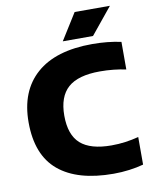

<svg xmlns="http://www.w3.org/2000/svg" viewBox="-101 -1025 885 1110"><g transform="rotate(-10 341.0 -470.0)"><path d="M475.5 10Q264 10 153 -82.8Q42 -175.5 42 -368Q42 -551 154.8 -650.5Q267.5 -750 482.5 -750Q572.5 -750 651.5 -733V-571Q616 -578.5 578 -582.5Q540 -586.5 499 -586.5Q370.5 -586.5 311.2 -533.8Q252 -481 252 -370Q252 -257 310.2 -205.2Q368.5 -153.5 491.5 -153.5Q533.5 -153.5 573.5 -159Q613.5 -164.5 651.5 -174.5V-12.5Q613.5 -2 567.8 4Q522 10 475.5 10ZM318 -795 415 -950H622L495.5 -795Z"/></g></svg>

Font: Encode Sans SmExp XBd
Style: Regular
Weight: 800
Width: 6
Designer: Multiple Designers
Foundry: Impallari Type
Version: Version 3.002; ttfautohint (v1.8.3) -l 8 -r 50 -G 200 -x 14 